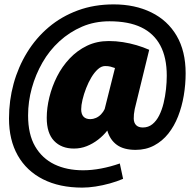

<svg xmlns="http://www.w3.org/2000/svg" viewBox="-20 -732 877 875"><path d="M355 123Q251 123 176 85Q101 47 61 -23.5Q21 -94 21 -192Q21 -274 42 -350.5Q63 -427 103.5 -493Q144 -559 202 -608Q260 -657 334.5 -684.5Q409 -712 498 -712Q595 -712 669.5 -675.5Q744 -639 785 -569Q826 -499 826 -398Q826 -347 817.5 -296.5Q809 -246 791.5 -201.5Q774 -157 747 -123Q720 -89 682.5 -69Q645 -49 598 -49Q572 -49 550.5 -54.5Q529 -60 513 -71.5Q497 -83 486 -99.5Q475 -116 469 -137Q451 -114 427 -95.5Q403 -77 375.5 -66Q348 -55 317 -55Q260 -55 226.5 -90Q193 -125 193 -195Q193 -240 205 -289Q217 -338 240 -383.5Q263 -429 297.5 -465.5Q332 -502 376.5 -523.5Q421 -545 476 -545Q508 -545 540 -540Q572 -535 602.5 -526Q633 -517 660 -505L594 -235Q589 -210 589.5 -191Q590 -172 600.5 -161.5Q611 -151 631 -151Q656 -151 674.5 -166Q693 -181 705.5 -206Q718 -231 725.5 -262Q733 -293 736.5 -325.5Q740 -358 740 -387Q740 -470 710.5 -525Q681 -580 623.5 -607.5Q566 -635 479 -635Q411 -635 354 -610.5Q297 -586 251 -544Q205 -502 173.5 -447Q142 -392 125 -330.5Q108 -269 108 -206Q108 -120 140 -65Q172 -10 228 17Q284 44 359 44Q398 44 440.5 36Q483 28 526 13L541 83Q513 95 480.5 104Q448 113 415.5 118Q383 123 355 123ZM392 -189Q404 -189 417 -194.5Q430 -200 440.5 -211Q451 -222 457 -235L504 -422Q493 -426 483 -428.5Q473 -431 459 -431Q442 -431 426 -416.5Q410 -402 396.5 -379.5Q383 -357 372.5 -330Q362 -303 356 -277.5Q350 -252 350 -234Q350 -212 360.5 -200.5Q371 -189 392 -189Z"/></svg>

Font: Georama ExtraBold
Style: Italic
Weight: 800
Italic angle: -9°
Version: Version 1.001